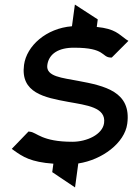

<svg xmlns="http://www.w3.org/2000/svg" viewBox="-20 -708 583 841"><path d="M463.6 -456H469.6L542.5 -529L531.5 -536C500.4 -558 484.7 -582 403.8 -590L408.2 -623L308 -688L295.2 -593C182 -584 96.6 -507 85.3 -424C68.7 -301 175 -281 277.4 -262C360.4 -247 445.2 -238 435.9 -169C429.1 -119 360.8 -87 296.8 -87C162.8 -87 141.3 -128 111.7 -131L104.9 -132L31.6 -56L42.5 -48C79 -22 114.7 2 213.8 9L208.8 46L308.7 113L322.9 8C428.1 -8 526.1 -82 537.4 -166C556.4 -306 439.9 -332 320.9 -354C254.6 -367 180.3 -372 187.2 -423C193.9 -473 237.6 -500 306.5 -499C441.5 -499 424.9 -458 463.6 -456Z"/></svg>

Font: Charger
Style: ExBdIt
Weight: 400
Designer: Jasper
Foundry: Cannot Into Space Fonts
Version: Version 0.99